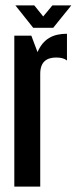

<svg xmlns="http://www.w3.org/2000/svg" viewBox="-20 -691 284 711"><path d="M177 -588 244 -671H174L140 -630L107 -671H37L103 -588ZM119 -498 96 -559H33V0H129V-418C129 -461 152 -478 188 -478C205 -478 218 -475 228 -467V-566C176 -566 140 -547 119 -498Z"/></svg>

Font: Modon Arabic
Style: Bold
Weight: 700
Designer: Ahmedzaza
Foundry: Ahmedzaza
Version: Version 2.010